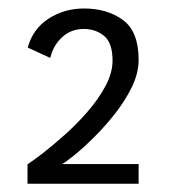

<svg xmlns="http://www.w3.org/2000/svg" viewBox="-20 -724 430 464"><path d="M46.5 -280V-327Q58.5 -334.5 82.8 -353.2Q107 -372 136 -397.8Q165 -423.5 191.5 -454Q218 -484.5 235 -516.2Q252 -548 252 -577.5Q252 -620 231.8 -637Q211.5 -654 182.5 -654Q151.5 -654 130 -634Q108.5 -614 101.5 -584L47 -609Q59.5 -654.5 97.5 -679Q135.5 -703.5 183 -703.5Q239 -703.5 277 -675.8Q315 -648 315 -579.5Q315 -547 298.5 -513.2Q282 -479.5 256.8 -447.8Q231.5 -416 205 -390Q178.5 -364 157.8 -347.5Q137 -331 130 -327.5H315V-280Z"/></svg>

Font: Trispace Light
Style: Regular
Weight: 300
Designer: Tyler Finck
Foundry: Etcetera Type Company
Version: Version 1.210; ttfautohint (v1.8.3)